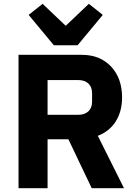

<svg xmlns="http://www.w3.org/2000/svg" viewBox="-20 -985 714 1005"><path d="M386 -748H262L130 -907L203 -965L324 -850L445 -965L518 -907ZM229 -256V0H77V-698H408Q504 -698 561.5 -636.5Q619 -575 619 -475Q619 -403 586.5 -350.5Q554 -298 492 -274L629 0H460L338 -256ZM229 -384H389Q423 -384 442.5 -402Q462 -420 462 -453V-497Q462 -530 442.5 -548Q423 -566 389 -566H229Z"/></svg>

Font: Aneliza
Style: Bold
Weight: 700
Designer: Mike Abbink, Paul van der Laan, Pieter van Rosmalen
Foundry: Bold Monday
Version: Version 3.0